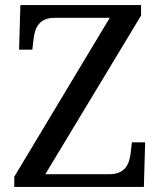

<svg xmlns="http://www.w3.org/2000/svg" viewBox="-20 -734 632 754"><path d="M36 0H545L550 -175H498L493 -132C488 -88 470 -50 410 -50H158L534 -673V-714H60L55 -539H107L112 -582C117 -626 135 -664 194 -664H411L36 -40Z"/></svg>

Font: Noto Serif Thai
Style: Regular
Weight: 400
Designer: Monotype Design Team
Foundry: Monotype Imaging Inc.
Version: Version 1.901